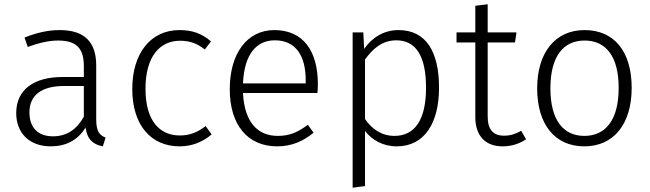

<svg xmlns="http://www.w3.org/2000/svg" viewBox="-20 -675 3045 900"><path d="M431 -116V-368C431 -475 379 -534 260 -534C205 -534 153 -522 95 -499L110 -455C162 -474 210 -485 252 -485C339 -485 373 -448 373 -365V-314H273C139 -314 56 -255 56 -145C56 -52 117 11 218 11C288 11 344 -17 381 -77C389 -21 416 2 462 11L475 -30C447 -41 431 -58 431 -116ZM228 -36C159 -36 118 -76 118 -148C118 -231 177 -272 282 -272H373V-128C340 -69 294 -36 228 -36Z M821 -534C687 -534 600 -426 600 -258C600 -88 688 11 822 11C881 11 931 -10 972 -45L944 -84C907 -56 872 -40 823 -40C728 -40 662 -109 662 -259C662 -410 729 -484 824 -484C872 -484 906 -470 940 -443L969 -481C925 -519 880 -534 821 -534Z M1470 -281C1470 -435 1402 -534 1266 -534C1138 -534 1057 -424 1057 -257C1057 -89 1141 11 1279 11C1348 11 1401 -13 1450 -53L1423 -90C1377 -56 1339 -38 1282 -38C1192 -38 1126 -97 1119 -239H1468C1469 -249 1470 -265 1470 -281ZM1413 -284H1119C1125 -426 1186 -486 1268 -486C1367 -486 1413 -413 1413 -299Z M1848 -534C1780 -534 1725 -500 1687 -446L1683 -523H1633V205L1691 197V-61C1724 -19 1774 11 1840 11C1970 11 2038 -99 2038 -264C2038 -433 1977 -534 1848 -534ZM1829 -38C1770 -38 1724 -69 1691 -117V-396C1727 -446 1771 -486 1838 -486C1929 -486 1977 -413 1977 -264C1977 -114 1925 -38 1829 -38Z M2423 -62C2397 -47 2372 -39 2343 -39C2290 -39 2266 -69 2266 -130V-476H2394L2401 -523H2266V-655L2208 -648V-523H2120V-476H2208V-127C2208 -36 2257 11 2336 11C2378 11 2414 -1 2446 -22Z M2720 -534C2583 -534 2498 -429 2498 -261C2498 -93 2580 11 2719 11C2857 11 2941 -94 2941 -263C2941 -434 2859 -534 2720 -534ZM2720 -485C2821 -485 2880 -410 2880 -263C2880 -113 2819 -38 2719 -38C2619 -38 2560 -114 2560 -261C2560 -411 2621 -485 2720 -485Z"/></svg>

Font: FiraGO Light
Style: Regular
Weight: 300
Designer: bBox Type
Foundry: bBox Type GmbH
Version: Version 1.001;PS 001.001;hotconv 1.0.88;makeotf.lib2.5.64775